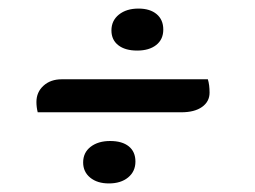

<svg xmlns="http://www.w3.org/2000/svg" viewBox="-20 -464 594 448"><path d="M240 -393Q240 -416 257.5 -430Q275 -444 303 -444Q330 -444 345.5 -431Q361 -418 361 -395Q361 -372 344.5 -359Q328 -346 300 -346Q272 -346 256 -358.5Q240 -371 240 -393ZM65 -226Q65 -249 81.5 -264Q98 -279 124 -279H465Q469 -266 469 -248Q469 -227 451.5 -214.5Q434 -202 403 -202H68Q65 -214 65 -226ZM174 -85Q174 -108 191.5 -121.5Q209 -135 237 -135Q265 -135 280.5 -122.5Q296 -110 296 -87Q296 -64 279 -50Q262 -36 234 -36Q207 -36 190.5 -49.5Q174 -63 174 -85Z"/></svg>

Font: Sansita SW
Style: Italic
Weight: 400
Italic angle: -11°
Designer: Pablo Cosgaya
Foundry: Omnibus-Type
Version: Version 1.000